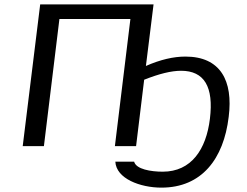

<svg xmlns="http://www.w3.org/2000/svg" viewBox="-20 -669 1133 879"><path d="M725 117C671 117 603 106 594 71H508C512 149 622 190 719 190C903 190 1004 59 1027 -134C1048 -300 989 -410 829 -410C774 -410 714 -396 648 -367L683 -649H164L84 0H181L252 -582H577L506 0H603L640 -304C708 -331 764 -345 809 -345C915 -345 959 -272 941 -125C924 15 856 117 725 117Z"/></svg>

Font: Gamestation Text
Style: Italic
Weight: 400
Designer: Jonas Hecksher
Foundry: Jonas Hecksher, Playtypeª, e-types AS
Version: Version 1.003